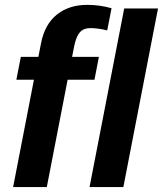

<svg xmlns="http://www.w3.org/2000/svg" viewBox="-20 -759 661 779"><path d="M254.4 -435.5 169.9 0H33.2L117.7 -435.5H46.4L64.5 -528.3H135.7L146.5 -583.5Q161.1 -659.7 210.4 -699.5Q259.8 -739.3 334 -739.3Q384.8 -739.3 432.6 -725.6L415 -635.7Q377 -645 346.2 -645Q319.3 -645 304.2 -628.2Q289.1 -611.3 280.8 -570.8L272.5 -528.3H381.3L363.3 -435.5ZM343.3 0 483.9 -724.6H621.1L480.5 0Z"/></svg>

Font: Liberation Mono
Style: Bold Italic
Weight: 700
Italic angle: -12°
Monospace: yes
Designer: Steve Matteson
Foundry: Ascender Corporation
Version: Version 2.1.5